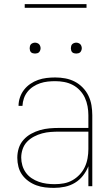

<svg xmlns="http://www.w3.org/2000/svg" viewBox="-20 -904 540 932"><path d="M242 8Q220 8 198.5 5.5Q177 3 156.5 -4.5Q136 -12 118 -25Q100 -38 87.5 -55.5Q75 -73 69.5 -94.5Q64 -116 64 -138Q64 -162 71 -184.5Q78 -207 94 -225Q110 -243 131 -254.5Q152 -266 174.5 -272.5Q197 -279 220.5 -281Q244 -283 268 -283H409V-345Q409 -366 405 -388Q401 -410 392 -429.5Q383 -449 367.5 -465.5Q352 -482 332.5 -492Q313 -502 291.5 -506Q270 -510 248 -510Q230 -510 211.5 -508Q193 -506 175 -500Q157 -494 141 -483.5Q125 -473 113.5 -458.5Q102 -444 96 -426.5Q90 -409 89 -390H70Q70 -411 77 -431.5Q84 -452 97 -468.5Q110 -485 127.5 -497Q145 -509 165 -516Q185 -523 206 -525.5Q227 -528 248 -528Q273 -528 297 -523.5Q321 -519 342.5 -508Q364 -497 381.5 -479Q399 -461 409.5 -439Q420 -417 424 -393Q428 -369 428 -345V0H409V-97Q399 -72 382.5 -51Q366 -30 343.5 -16.5Q321 -3 295 2.5Q269 8 242 8ZM245 -10Q268 -10 290 -14Q312 -18 331.5 -29Q351 -40 366.5 -56.5Q382 -73 391.5 -93Q401 -113 405 -135.5Q409 -158 409 -180V-265H268Q247 -265 226 -263.5Q205 -262 184.5 -256.5Q164 -251 145 -241Q126 -231 111.5 -216Q97 -201 90 -180.5Q83 -160 83 -139Q83 -120 88.5 -101Q94 -82 105.5 -66Q117 -50 133.5 -39Q150 -28 168.5 -21.5Q187 -15 206.5 -12.5Q226 -10 245 -10ZM350 -644Q345 -644 339.5 -645.5Q334 -647 330.5 -650.5Q327 -654 325.5 -659.5Q324 -665 324 -670Q324 -675 325.5 -680.5Q327 -686 330.5 -689.5Q334 -693 339.5 -695Q345 -697 350 -697Q355 -697 360.5 -695Q366 -693 369.5 -689.5Q373 -686 375 -680.5Q377 -675 377 -670Q377 -665 375 -659.5Q373 -654 369.5 -650.5Q366 -647 360.5 -645.5Q355 -644 350 -644ZM150 -644Q145 -644 139.5 -645.5Q134 -647 130.5 -650.5Q127 -654 125.5 -659.5Q124 -665 124 -670Q124 -675 125.5 -680.5Q127 -686 130.5 -689.5Q134 -693 139.5 -695Q145 -697 150 -697Q155 -697 160.5 -695Q166 -693 169.5 -689.5Q173 -686 175 -680.5Q177 -675 177 -670Q177 -665 175 -659.5Q173 -654 169.5 -650.5Q166 -647 160.5 -645.5Q155 -644 150 -644ZM400 -866H100V-884H400Z"/></svg>

Font: Iosevka Thin
Style: Regular
Weight: 100
Monospace: yes
Designer: Belleve Invis
Foundry: Belleve Invis
Version: Version 32.5.0; ttfautohint (v1.8.4)